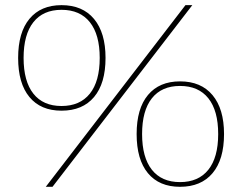

<svg xmlns="http://www.w3.org/2000/svg" viewBox="-20 -719 932 739"><path d="M386.2 -496.1Q386.2 -397.9 342 -345.5Q297.9 -293 216.8 -293Q136.7 -293 93.3 -345.5Q49.8 -397.9 49.8 -496.1Q49.8 -594.2 93.5 -646.7Q137.2 -699.2 216.8 -699.2Q297.9 -699.2 342 -646Q386.2 -592.8 386.2 -496.1ZM70.8 -496.1Q70.8 -406.2 108.4 -358.6Q146 -311 216.8 -311Q287.6 -311 325.7 -358.4Q363.8 -405.8 363.8 -496.1Q363.8 -585.9 325.9 -633.5Q288.1 -681.2 216.8 -681.2Q146 -681.2 108.4 -633.5Q70.8 -585.9 70.8 -496.1ZM693.8 -699.2H720.2L182.1 0H156.2ZM842.3 -203.1Q842.3 -105 798.1 -52.5Q753.9 0 672.9 0Q592.8 0 549.3 -52.5Q505.9 -105 505.9 -203.1Q505.9 -301.3 549.6 -353.5Q593.3 -405.8 672.9 -405.8Q753.9 -405.8 798.1 -352.8Q842.3 -299.8 842.3 -203.1ZM526.9 -203.1Q526.9 -113.3 564.5 -65.7Q602.1 -18.1 672.9 -18.1Q743.7 -18.1 781.7 -65.4Q819.8 -112.8 819.8 -203.1Q819.8 -293 782 -340.6Q744.1 -388.2 672.9 -388.2Q602.1 -388.2 564.5 -340.6Q526.9 -293 526.9 -203.1Z"/></svg>

Font: Montserrat
Style: Thin
Weight: 250
Designer: Julieta Ulanovsky
Foundry: Julieta Ulanovsky
Version: Version 1.000;PS 002.000;hotconv 1.0.70;makeotf.lib2.5.58329